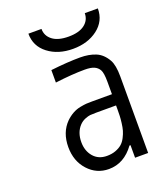

<svg xmlns="http://www.w3.org/2000/svg" viewBox="-164 -1029 995 1150"><g transform="rotate(-20 333.5 -453.5)"><path d="M500 -333.3H372.4Q348.3 -333.3 335 -332Q321.6 -330.7 301.4 -322.6Q281.2 -314.5 265.6 -298.2Q229.2 -259.8 229.2 -197.3Q229.2 -141.9 260.7 -104.8Q292.3 -67.7 346.4 -67.7Q377.6 -67.7 402 -76.8Q426.4 -85.9 442.4 -99.6Q458.3 -113.3 469.7 -135.4Q481.1 -157.6 486.7 -176.8Q492.2 -196 495.4 -222.7Q498.7 -249.3 499.3 -266.3Q500 -283.2 500 -306.6ZM395.8 -677.1Q451.8 -677.1 494.1 -659.8Q536.5 -642.6 563.8 -594.4Q583.3 -559.9 583.3 -487.6V0H500V-80.1H493.5Q427.7 10.4 330.7 10.4Q252.6 10.4 199.2 -48.2Q145.8 -106.8 145.8 -196Q145.8 -289.7 203.1 -347Q224 -367.2 247.4 -380.2Q270.8 -393.2 296.5 -398.1Q322.3 -403 336.9 -404Q351.6 -404.9 373.7 -404.9H500V-484.4Q500 -541 488.3 -561.2Q477.2 -580.1 456.7 -589.5Q436.2 -599 395.8 -599Q317.7 -599 208.3 -585.3V-664.7Q315.8 -677.1 395.8 -677.1ZM513 -916.7H596.4Q596.4 -836.6 532.9 -788.1Q469.4 -739.6 375 -739.6Q280.6 -739.6 217.1 -788.1Q153.6 -836.6 153.6 -916.7H237Q237 -872.4 272.5 -845.1Q307.9 -817.7 375 -817.7Q442.1 -817.7 477.5 -845.1Q513 -872.4 513 -916.7Z"/></g></svg>

Font: Monoid
Style: Regular
Weight: 400
Width: 4
Monospace: yes
Designer: Andreas Larsen (@larsenwork)
Version: Version 0.61